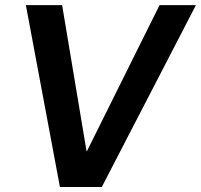

<svg xmlns="http://www.w3.org/2000/svg" viewBox="-20 -748 804 768"><path d="M228.5 -727.5 326.2 -143.1H327.6L618.2 -727.5H763.7L387.2 0H219.7L83.5 -727.5Z"/></svg>

Font: Inter Display Semi Bold
Style: Italic
Weight: 600
Italic angle: -9.39999°
Designer: Rasmus Andersson
Foundry: rsms
Version: Version 4.000;git-4fc901f